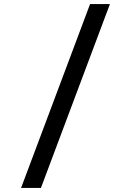

<svg xmlns="http://www.w3.org/2000/svg" viewBox="-20 -780 640 938"><path d="M83 138 420 -760H517L180 138Z"/></svg>

Font: IBM Plex Mono Medium
Style: Regular
Weight: 500
Monospace: yes
Designer: Mike Abbink, Paul van der Laan, Pieter van Rosmalen
Foundry: Bold Monday
Version: Version 2.3